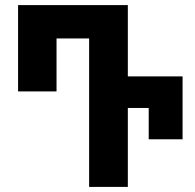

<svg xmlns="http://www.w3.org/2000/svg" viewBox="-20 -734 767 754"><path d="M330 0H482V-310H564V-187H697V-434H482V-714H51V-375H202V-583H330Z"/></svg>

Font: Noto Sans Georgian ExtraCondensed ExtraBold
Style: Regular
Weight: 800
Width: 2
Designer: Monotype Design Team, Akaki Razmadze
Foundry: Google LLC
Version: Version 2.005